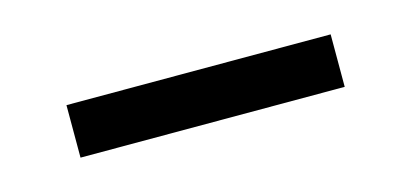

<svg xmlns="http://www.w3.org/2000/svg" viewBox="-25 -376 455 212"><g transform="rotate(-15 202.0 -270.0)"><path d="M51 -300H353V-240H51Z"/></g></svg>

Font: Spirax
Style: Regular
Weight: 400
Designer: Brenda Gallo (gbrenda1987@gmail.com)
Foundry: Brenda Gallo
Version: Version 1.002